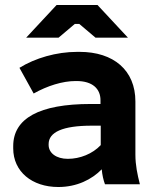

<svg xmlns="http://www.w3.org/2000/svg" viewBox="-20 -739 630 770"><path d="M493 -588 371 -719H207L85 -588H215L280 -643H298L363 -588ZM214 11C288 11 348 -19 388 -60C390 -37 395 -16 401 0H541C531 -39 523 -77 523 -119V-332C523 -457 436 -531 299 -531H290C206 -531 121 -506 58 -467L115 -364C170 -395 231 -414 283 -414H287C351 -414 383 -383 383 -337V-322H344C137 -322 33 -264 33 -153V-144C33 -51 108 11 214 11ZM252 -102C206 -102 175 -125 175 -158V-161C175 -209 231 -235 348 -235H384V-157C351 -122 301 -102 252 -102Z"/></svg>

Font: Fixel Display Bold
Style: Bold
Weight: 700
Designer: AlfaBravo + MacPaw
Foundry: Kyrylo Tkachov, Marchela Mozhyna, Serhii Makarenko, Maria Weinstein, Zakhar Kryvoshyya
Version: Version 1.211